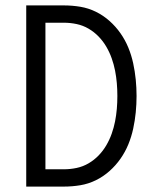

<svg xmlns="http://www.w3.org/2000/svg" viewBox="-20 -690 590 710"><path d="M77 0V-670H216Q247 -670 277 -665Q307 -660 334.5 -646.5Q362 -633 385 -612.5Q408 -592 425.5 -567Q443 -542 454.5 -514Q466 -486 472.5 -456Q479 -426 482 -395.5Q485 -365 485 -335Q485 -305 482 -274.5Q479 -244 472.5 -214Q466 -184 454.5 -156Q443 -128 425.5 -103Q408 -78 385 -57.5Q362 -37 334.5 -23.5Q307 -10 277 -5Q247 0 216 0ZM148 -64H216Q240 -64 263.5 -69Q287 -74 307.5 -86Q328 -98 344.5 -115Q361 -132 373 -152.5Q385 -173 393 -195.5Q401 -218 405.5 -241Q410 -264 412 -287.5Q414 -311 414 -335Q414 -359 412 -382.5Q410 -406 405.5 -429Q401 -452 393 -474.5Q385 -497 373 -517.5Q361 -538 344.5 -555Q328 -572 307.5 -584Q287 -596 263.5 -601Q240 -606 216 -606H148Z"/></svg>

Font: Lode Term
Style: Regular
Weight: 400
Monospace: yes
Designer: Belleve Invis
Foundry: Belleve Invis
Version: Version 29.2.0